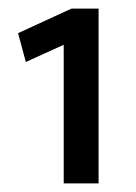

<svg xmlns="http://www.w3.org/2000/svg" viewBox="-20 -871 316 446"><path d="M146 -851H209V-445H128V-767L40 -727L22 -794Z"/></svg>

Font: Mukta Medium
Style: Regular
Weight: 500
Designer: Girish Dalvi and Yashodeep Gholap
Foundry: Ek Type
Version: Version 2.538;PS 1.002;hotconv 16.6.51;makeotf.lib2.5.65220;